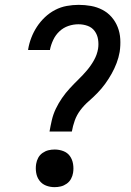

<svg xmlns="http://www.w3.org/2000/svg" viewBox="-20 -763 540 791"><path d="M184 -221Q188 -244 193.5 -268Q199 -292 210 -315Q221 -338 235.5 -359Q250 -380 267.5 -399Q285 -418 303.5 -436Q322 -454 338.5 -473.5Q355 -493 367.5 -515.5Q380 -538 384 -562Q387 -581 384 -600.5Q381 -620 370 -635Q359 -650 341 -656.5Q323 -663 303 -663Q282 -663 261.5 -656Q241 -649 225 -634Q209 -619 199.5 -599Q190 -579 186 -559V-557H96V-560Q100 -584 109 -607.5Q118 -631 132 -652.5Q146 -674 165 -692Q184 -710 207 -722Q230 -734 255 -738.5Q280 -743 304 -743Q330 -743 355 -738.5Q380 -734 402 -722.5Q424 -711 440 -692.5Q456 -674 465 -651Q474 -628 475.5 -602Q477 -576 473 -549Q469 -526 460.5 -503.5Q452 -481 440 -459.5Q428 -438 413.5 -418Q399 -398 381.5 -380Q364 -362 345 -345.5Q326 -329 311 -309Q296 -289 288 -266.5Q280 -244 276 -221ZM205 8Q186 8 169.5 1.5Q153 -5 142.5 -19Q132 -33 129 -51.5Q126 -70 129 -88Q131 -101 137.5 -113Q144 -125 155.5 -133Q167 -141 179.5 -144Q192 -147 205 -147Q224 -147 241 -140.5Q258 -134 268 -120Q278 -106 281 -87.5Q284 -69 281 -51Q279 -38 272.5 -26Q266 -14 254.5 -6Q243 2 230.5 5Q218 8 205 8Z"/></svg>

Font: Iosevka Curly Medium
Style: Italic
Weight: 500
Italic angle: -9°
Monospace: yes
Designer: Belleve Invis
Foundry: Belleve Invis
Version: Version 22.1.2; ttfautohint (v1.8.4)